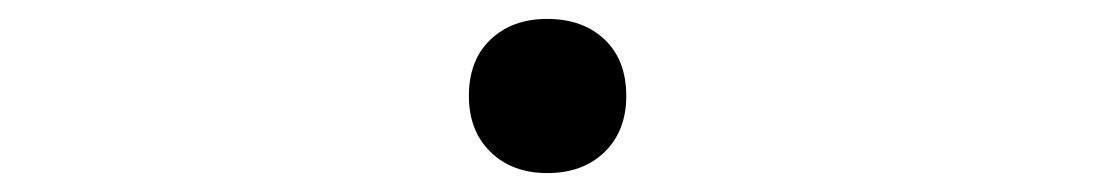

<svg xmlns="http://www.w3.org/2000/svg" viewBox="-20 -501 1151 202"><path d="M473.3 -400Q473.3 -437.8 496.1 -459.4Q518.9 -481.1 555.6 -481.1Q593.3 -481.1 616.1 -459.4Q638.9 -437.8 638.9 -400Q638.9 -363.3 616.1 -341.1Q593.3 -318.9 555.6 -318.9Q518.9 -318.9 496.1 -341.1Q473.3 -363.3 473.3 -400Z"/></svg>

Font: Paperlogy 4 Regular
Style: Regular
Weight: 400
Designer: redesigned by Lee Juim, glyphs from Gmarket Sans & Montserrat
Foundry: PT&
Version: Version 1.001